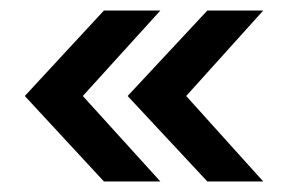

<svg xmlns="http://www.w3.org/2000/svg" viewBox="-20 -435 552 364"><path d="M284 -91H177L27 -253L177 -415H284L137 -253ZM333 -253 479 -91H373L222 -253L373 -415H479Z"/></svg>

Font: Hind Colombo Medium
Style: Regular
Weight: 500
Designer: Jyotish Sonowal, Aditi Pimprikar
Foundry: Indian Type Foundry
Version: Version 1.000;PS 1.0;hotconv 1.0.86;makeotf.lib2.5.63406; tt